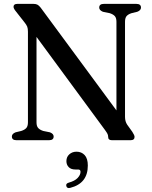

<svg xmlns="http://www.w3.org/2000/svg" viewBox="-20 -720 781 986"><path d="M255.5 -19Q255.5 0 232 0H64.5Q41 0 41 -19Q41 -33 60 -40.5L89 -47.5Q106.5 -53 115 -62.5Q123.5 -72 123.5 -92V-557Q123.5 -573.5 119.8 -583Q116 -592.5 106 -605L62 -661Q49.5 -676 49.5 -685Q49.5 -700 68.5 -700H153Q164.5 -700 172.2 -696Q180 -692 189 -680.5L578 -153V-608Q578 -627.5 569.8 -637Q561.5 -646.5 543 -652.5L508.5 -659.5Q489.5 -667.5 489.5 -681Q489.5 -700 513 -700H680.5Q704 -700 704 -681Q704 -667 685 -659.5L656 -652.5Q638.5 -647 630.2 -637.5Q622 -628 622 -608V-120Q622 -96.5 633 -80L659.5 -43Q671 -25.5 671 -17Q671 0 650.5 0H554.5Q535.5 0 535.5 -16.5Q535.5 -25 532.2 -32Q529 -39 518 -54L167.5 -530.5V-91.5Q167.5 -72.5 175.8 -63Q184 -53.5 202 -47.5L236.5 -40.5Q255.5 -33 255.5 -19ZM367.5 150.5Q344.5 150.5 332.8 138.2Q321 126 321 107.5Q321 86 336 72.5Q351 59 373 59Q398.5 59 414.8 76.5Q431 94 431 130Q431 221.5 341.5 244.5Q324.5 249.5 320.5 235.5Q317 222.5 333 218Q364 209.5 378.8 193.8Q393.5 178 393.5 162.5Q393.5 150.5 381.5 150.5Z"/></svg>

Font: Fraunces 72pt S050
Style: Regular
Weight: 400
Version: Version 1.000; ttfautohint (v1.8.3)